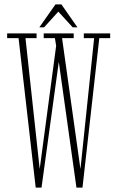

<svg xmlns="http://www.w3.org/2000/svg" viewBox="-20 -852 528 874"><path d="M142.5 2 64.5 -678.5H12.5V-700H146.5V-678.5H96L162.5 -66H158.5L237 -654L241.5 -605.5L230 -678.5H179V-700H315.5V-678.5H262.5L348.5 -66H344.5L408.5 -678.5H361.5V-700H481.5V-678.5H432L355.5 2H328L244 -596.5L252 -602.5L169 2ZM159 -727.5 232.5 -832H259.5L332.5 -727.5H311L245.5 -799L180.5 -727.5Z"/></svg>

Font: Imbue 48pt Thin
Style: Regular
Weight: 250
Designer: Tyler Finck
Foundry: Etcetera Type Company
Version: Version 1.102